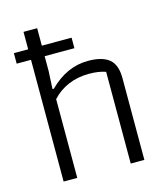

<svg xmlns="http://www.w3.org/2000/svg" viewBox="-102 -749 722 829"><g transform="rotate(-15 258.5 -334.5)"><path d="M80 -544H16V-591H80V-669H141V-591H274V-544H141V-478L137 -398H143Q221 -476 316 -476Q380 -476 410.5 -450.5Q441 -425 441 -366V0H380V-410Q349 -421 306 -421Q255 -421 213 -403Q171 -385 141 -352V0H80Z"/></g></svg>

Font: Athiti
Style: Regular
Weight: 400
Designer: CadsonDemak Team
Foundry: CadsonDemak
Version: Version 1.032